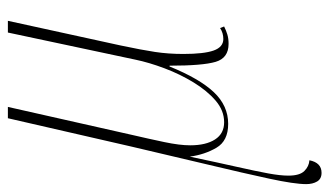

<svg xmlns="http://www.w3.org/2000/svg" viewBox="-210 -386 816 475"><g transform="rotate(-90 197.5 -148.0)"><path d="M8 240Q-7 240 -13.5 229Q-20 218 -20 202Q-20 173 -6.5 110.5Q7 48 28 -40Q49 -128 73 -231L143 -536H171L102 -230Q92 -187 84 -149Q76 -111 76 -85Q76 -46 90.5 -23.5Q105 -1 133 -1Q162 -1 186.5 -22Q211 -43 231.5 -76.5Q252 -110 266.5 -148.5Q281 -187 288 -221L355 -536H384L323 -257Q312 -205 307 -172Q302 -139 302 -102Q302 -51 310.5 -27Q319 -3 339 -3Q354 -3 366 -11L370 -1Q360 4 350 7Q340 10 327 10Q292 10 282.5 -22Q273 -54 273 -136H271Q241 -62 207.5 -26.5Q174 9 129 9Q87 9 70 -20Q53 -49 48 -86Q33 -15 22.5 31.5Q12 78 6.5 108Q1 138 1 158Q1 186 12.5 197.5Q24 209 39 210Q33 240 8 240Z"/></g></svg>

Font: Noto Serif Display ExtraCondensed Thin
Style: Italic
Weight: 100
Width: 2
Italic angle: -12°
Designer: Monotype Design Team
Foundry: Monotype Imaging Inc.
Version: Version 2.009